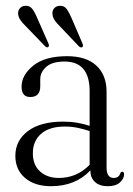

<svg xmlns="http://www.w3.org/2000/svg" viewBox="-20 -634 459 663"><path d="M33 -96Q33 -148.5 76.2 -181.2Q119.5 -214 197.5 -214Q224 -214 247 -210Q270 -206 289.5 -199.5V-319Q289.5 -421.5 203 -421.5Q160 -421.5 139.5 -403Q119 -384.5 119 -360.5V-336Q119 -299 84.5 -299Q54.5 -299 54.5 -334.5Q54.5 -375 95 -407.5Q135.5 -440 211.5 -440Q277.5 -440 312.8 -407.5Q348 -375 348 -317V-56Q348 -19.5 372.5 -19.5Q390.5 -19.5 395.5 -36Q398 -41 402 -41Q408.5 -41 408.5 -32Q408.5 -17.5 394.2 -4.2Q380 9 352 9Q323.5 9 307.8 -5.8Q292 -20.5 292 -45.5Q240 9 156.5 9Q100 9 66.5 -19.5Q33 -48 33 -96ZM93.5 -105Q93.5 -64 118.5 -41.8Q143.5 -19.5 183 -19.5Q245.5 -19.5 289.5 -65V-181.5Q270 -188 248.8 -192.5Q227.5 -197 203.5 -197Q151 -197 122.2 -172.2Q93.5 -147.5 93.5 -105ZM109.5 -569.5 147 -484.5Q151 -476 147 -472Q142 -468 135.5 -474.5L69 -543.5Q58 -554 50.8 -564.2Q43.5 -574.5 42.5 -587Q42 -598 49 -605.8Q56 -613.5 68 -614Q82.5 -615 91.8 -602.8Q101 -590.5 109.5 -569.5ZM228 -569.5 264.5 -484.5Q268.5 -475 264.5 -471.5Q259 -468 252.5 -474L186.5 -543.5Q175.5 -554 168.5 -564.5Q161.5 -575 161 -587.5Q160.5 -598 167.5 -605.8Q174.5 -613.5 186.5 -614Q201.5 -615 210.5 -602.5Q219.5 -590 228 -569.5Z"/></svg>

Font: Fraunces 144pt S050 Light
Style: Regular
Weight: 300
Version: Version 1.000; ttfautohint (v1.8.3)